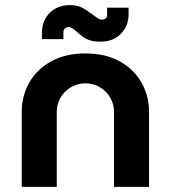

<svg xmlns="http://www.w3.org/2000/svg" viewBox="-20 -731 668 751"><path d="M65 0V-293Q65 -356 94.5 -408Q124 -460 180 -491Q236 -522 314 -522Q393 -522 448.5 -491Q504 -460 533.5 -408Q563 -356 563 -293V0H426V-293Q426 -324 411 -349.5Q396 -375 370.5 -390Q345 -405 314 -405Q283 -405 257.5 -390Q232 -375 217 -349.5Q202 -324 202 -293V0ZM374 -568Q347 -568 329.5 -574Q312 -580 301 -589.5Q290 -599 280 -607Q271 -615 263.5 -620Q256 -625 248 -625Q240 -625 234 -619.5Q228 -614 228 -605V-578H144V-603Q144 -650 174.5 -680.5Q205 -711 253 -711Q287 -711 308.5 -697Q330 -683 345 -672Q354 -665 362.5 -659.5Q371 -654 379 -654Q387 -654 393 -659Q399 -664 399 -674V-701H483V-676Q483 -629 452.5 -598.5Q422 -568 374 -568Z"/></svg>

Font: MuseoModerno Thin SemiBold
Style: Regular
Weight: 600
Version: Version 1.003